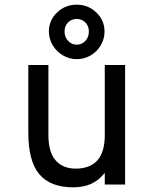

<svg xmlns="http://www.w3.org/2000/svg" viewBox="-20 -789 656 821"><path d="M101 -223V-511H187V-212Q187 -137 218.5 -102.5Q250 -68 303 -68Q428 -68 428 -210V-511H515V0H428V-50Q403 -18 370 -3Q337 12 293 12Q196 12 148.5 -43.5Q101 -99 101 -223ZM189 -654Q189 -702 224 -735.5Q259 -769 308 -769Q357 -769 392 -735.5Q427 -702 427 -654Q427 -623 411 -595.5Q395 -568 367.5 -552Q340 -536 308 -536Q277 -536 249.5 -552Q222 -568 205.5 -595.5Q189 -623 189 -654ZM360 -654Q360 -678 345 -693Q330 -708 308 -708Q286 -708 271 -693Q256 -678 256 -654Q256 -630 271.5 -614Q287 -598 308 -598Q330 -598 345 -614Q360 -630 360 -654Z"/></svg>

Font: Overpass Mono
Style: Regular
Weight: 400
Monospace: yes
Designer: Delve Withrington, Dave Bailey
Foundry: Delve Fonts
Version: Version 1.000;DELV;Overpass